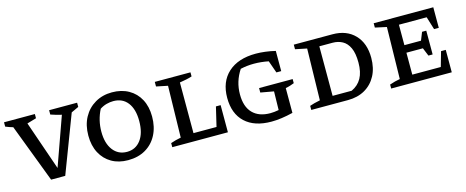

<svg xmlns="http://www.w3.org/2000/svg" viewBox="-34 -1012 3630 1497"><g transform="rotate(-15 1780.5 -263.5)"><path d="M244 0 65 -471Q37 -479 5 -492V-527H254V-493L179 -471L316 -75L456 -467Q412 -477 369 -492V-527H595V-493L535 -465L358 0Z M865 9Q789 9 732.5 -23.5Q676 -56 644.5 -115.5Q613 -175 613 -256Q613 -340 647 -402.5Q681 -465 741 -500Q801 -535 877 -535Q954 -535 1011.5 -502.5Q1069 -470 1100.5 -411Q1132 -352 1132 -272Q1132 -188 1099 -124.5Q1066 -61 1006 -26Q946 9 865 9ZM873 -56Q943 -56 984.5 -111.5Q1026 -167 1026 -265Q1026 -360 985 -413Q944 -466 870 -466Q843 -466 815 -458.5Q787 -451 761 -434Q719 -352 719 -259Q719 -165 760.5 -110.5Q802 -56 873 -56Z M1633 -219H1671V0H1222V-33Q1242 -40 1262.5 -45.5Q1283 -51 1305 -55L1314 -471L1222 -490V-527H1510V-494Q1489 -487 1463 -481.5Q1437 -476 1410 -472V-63H1596Z M2022 8Q1885 8 1810 -62Q1735 -132 1735 -260Q1735 -390 1815.5 -463Q1896 -536 2039 -536Q2073 -536 2114.5 -531Q2156 -526 2196 -516V-353H2157L2122 -452Q2063 -464 2004 -464Q1950 -464 1896 -452Q1867 -408 1852.5 -360.5Q1838 -313 1838 -260Q1838 -161 1888 -109.5Q1938 -58 2030 -58Q2061 -58 2098 -65L2101 -215L1995 -234V-270H2266V-237Q2251 -231 2234 -225.5Q2217 -220 2196 -216V-16Q2099 8 2022 8Z M2656 -527Q2769 -527 2835 -458.5Q2901 -390 2901 -272Q2901 -189 2868.5 -128Q2836 -67 2777.5 -33.5Q2719 0 2640 0H2344V-33Q2362 -39 2381.5 -44.5Q2401 -50 2428 -55L2437 -471L2344 -490V-527ZM2687 -63Q2741 -88 2768 -136.5Q2795 -185 2795 -262Q2795 -337 2774.5 -381Q2754 -425 2719 -444Q2684 -463 2641 -463H2533V-63Z M3440 -181H3478V0H2989V-32Q3031 -47 3073 -54L3081 -472L2989 -492V-527H3470V-361H3432L3400 -465H3176V-300H3310L3336 -365H3370V-173H3336L3309 -239H3176V-62H3406Z"/></g></svg>

Font: Piazzolla SC Medium
Style: Regular
Weight: 500
Designer: Juan Pablo del Peral
Foundry: Huerta Tipografica
Version: Version 1.330